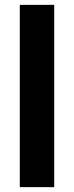

<svg xmlns="http://www.w3.org/2000/svg" viewBox="-20 -770 305 790"><path d="M203.1 0H61.5V-750H203.1Z"/></svg>

Font: Shabnam FD
Style: Bold-FD
Weight: 700
Foundry: DejaVu fonts team - Redesigned by Saber Rastikerdar - Based on Vazir font
Version: Version 5.0.1